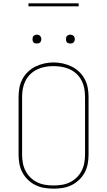

<svg xmlns="http://www.w3.org/2000/svg" viewBox="-20 -1119 640 1147"><path d="M300 8Q272 8 244.5 3.5Q217 -1 192.5 -13Q168 -25 147.5 -44.5Q127 -64 114 -88.5Q101 -113 96 -140Q91 -167 91 -195V-540Q91 -568 96 -595Q101 -622 114 -646.5Q127 -671 147.5 -690.5Q168 -710 193 -722Q218 -734 245 -740Q272 -746 300 -746Q328 -746 355 -740Q382 -734 407 -722Q432 -710 452.5 -690.5Q473 -671 486 -646.5Q499 -622 504 -595Q509 -568 509 -540V-195Q509 -167 504 -140Q499 -113 486 -88.5Q473 -64 452.5 -44.5Q432 -25 407.5 -13Q383 -1 355.5 3.5Q328 8 300 8ZM300 -11Q325 -11 350 -15Q375 -19 397.5 -30Q420 -41 438 -58.5Q456 -76 467.5 -98.5Q479 -121 483.5 -145.5Q488 -170 488 -195V-540Q488 -565 483.5 -590Q479 -615 467.5 -637.5Q456 -660 437.5 -677.5Q419 -695 396 -705.5Q373 -716 348 -720Q323 -724 298 -724Q273 -724 248.5 -719.5Q224 -715 201.5 -704Q179 -693 161 -675.5Q143 -658 132 -636Q121 -614 116.5 -589.5Q112 -565 112 -540V-195Q112 -170 116.5 -145.5Q121 -121 132.5 -98.5Q144 -76 162 -58.5Q180 -41 202.5 -30Q225 -19 250 -15Q275 -11 300 -11ZM400 -859Q395 -859 389.5 -860.5Q384 -862 380.5 -865.5Q377 -869 375.5 -874.5Q374 -880 374 -885Q374 -890 375.5 -895.5Q377 -901 380.5 -904.5Q384 -908 389.5 -910Q395 -912 400 -912Q405 -912 410.5 -910Q416 -908 419.5 -904.5Q423 -901 425 -895.5Q427 -890 427 -885Q427 -880 425 -874.5Q423 -869 419.5 -865.5Q416 -862 410.5 -860.5Q405 -859 400 -859ZM200 -859Q195 -859 189.5 -860.5Q184 -862 180.5 -865.5Q177 -869 175.5 -874.5Q174 -880 174 -885Q174 -890 175.5 -895.5Q177 -901 180.5 -904.5Q184 -908 189.5 -910Q195 -912 200 -912Q205 -912 210.5 -910Q216 -908 219.5 -904.5Q223 -901 225 -895.5Q227 -890 227 -885Q227 -880 225 -874.5Q223 -869 219.5 -865.5Q216 -862 210.5 -860.5Q205 -859 200 -859ZM150 -1081V-1099H450V-1081Z"/></svg>

Font: Iosevka Curly Thin Extended
Style: Regular
Weight: 100
Width: 7
Monospace: yes
Designer: Belleve Invis
Foundry: Belleve Invis
Version: Version 11.1.0; ttfautohint (v1.8.3)